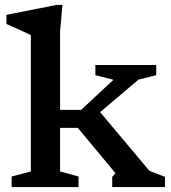

<svg xmlns="http://www.w3.org/2000/svg" viewBox="-20 -755 692 775"><path d="M339.5 -264.5 368.5 -321 583 -65.5 646 -41V0H433V-41L446 -56L294 -239H189.5V-311.5H307.5L438 -433L365 -451.5V-492.5H610.5V-451.5L539 -433.5ZM222.5 -63 297 -42.5V0H27V-42.5L104.5 -63V-612.5Q97.5 -617 81.8 -624.2Q66 -631.5 45.8 -640.5Q25.5 -649.5 6 -658V-695L207.5 -735H232L222.5 -628.5Z"/></svg>

Font: Newsreader 9pt Medium
Style: Regular
Weight: 500
Designer: Hugues Gentile
Foundry: Production Type
Version: Version 1.003